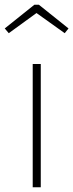

<svg xmlns="http://www.w3.org/2000/svg" viewBox="-24 -790 309 810"><path d="M148 0H114V-520H148ZM-4 -670 121 -770H140L265 -670L249 -650L130 -735L13 -650Z"/></svg>

Font: FiraGO UltraLight
Style: Regular
Weight: 200
Designer: bBox Type
Foundry: bBox Type GmbH
Version: Version 1.001